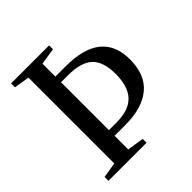

<svg xmlns="http://www.w3.org/2000/svg" viewBox="-178 -784 913 913"><g transform="rotate(-45 278.0 -327.5)"><path d="M258 -169Q341 -169 380 -210Q419 -251 419 -335Q419 -418 380 -454.5Q341 -491 255 -491H207V-169ZM516 -336Q516 -233 454.5 -182Q393 -131 281 -131H207V-39L291 -26V0H35V-26L113 -39V-616L35 -629V-655H291V-629L207 -616V-529H276Q516 -529 516 -336Z"/></g></svg>

Font: Libra Serif Modern
Style: Regular
Weight: 400
Designer: Stefan Peev, Context Ltd
Foundry: Stefan Peev, Context Ltd
Version: Version 1.000